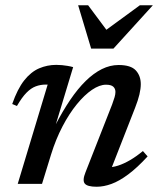

<svg xmlns="http://www.w3.org/2000/svg" viewBox="-20 -700 603 731"><path d="M44.5 -296.5 26.5 -304Q46.5 -361.5 72.2 -394Q98 -426.5 129 -439.8Q160 -453 194 -453Q205.5 -453 216 -452Q226.5 -451 237 -449.2Q247.5 -447.5 258.5 -444.5L191 -221.5V-224Q218.5 -277 247.2 -319.5Q276 -362 306 -391.5Q336 -421 367.5 -436.8Q399 -452.5 431.5 -452.5Q478 -452.5 497 -432Q516 -411.5 516 -379.5Q516 -362.5 510.8 -340.2Q505.5 -318 494.5 -290L395.5 -37L388 -63Q408 -62.5 429.8 -69.5Q451.5 -76.5 475.5 -90.5Q499.5 -104.5 524 -125L542 -104.5Q502.5 -61.5 468.2 -36Q434 -10.5 404.5 0.2Q375 11 348 11Q312.5 11 302.8 -1Q293 -13 305.5 -44L407 -302.5Q413 -318.5 416.2 -329.8Q419.5 -341 419.5 -350Q419.5 -362.5 411.2 -370Q403 -377.5 383.5 -377.5Q359 -377.5 330.2 -358Q301.5 -338.5 272.5 -303Q243.5 -267.5 218 -218.8Q192.5 -170 174.5 -112L140 0H47.5L161.5 -378Q160 -378 158.2 -378Q156.5 -378 154.5 -378Q134 -378 116 -371.2Q98 -364.5 80.8 -347Q63.5 -329.5 44.5 -296.5ZM562 -680 412 -515H327L277.5 -680H315.5L393 -576H370.5L512.5 -680Z"/></svg>

Font: Newsreader 16pt 16pt Medium
Style: Italic
Weight: 500
Italic angle: -17°
Version: Version 1.003